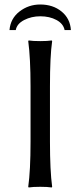

<svg xmlns="http://www.w3.org/2000/svg" viewBox="-20 -827 334 850"><path d="M158.2 -645Q190.4 -645 209 -647.9L210.9 -645Q201.2 -578.6 201.2 -444.8V-200.2Q201.2 -71.3 210.9 0L209 2.9Q190.4 0 158.2 0Q125 0 106.9 2.9L105 0Q115.2 -71.3 115.2 -200.2V-444.8Q115.2 -569.8 105 -645L106.9 -647.9Q125 -645 158.2 -645ZM22 -693.8Q26.4 -745.1 66.4 -776.1Q106.4 -807.1 158.2 -807.1Q214.4 -807.1 252.4 -776.1Q290.5 -745.1 293.9 -693.8H266.1Q260.3 -722.2 230 -738.5Q199.7 -754.9 158.2 -754.9Q119.1 -754.9 86.9 -738.3Q54.7 -721.7 49.8 -693.8Z"/></svg>

Font: Linear Smooth
Style: Regular
Weight: 400
Designer: Philipp H. Poll, Flanker
Foundry: Philipp H. Poll, reworked by Flanker
Version: Version 1.061 | FøM Fix